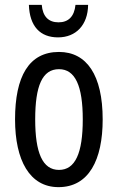

<svg xmlns="http://www.w3.org/2000/svg" viewBox="-20 -761 485 791"><path d="M343 -741H291C286 -692 261 -669 221 -669C180 -669 156 -693 152 -741H99C102 -652 146 -607 219 -607C293 -607 342 -658 343 -741ZM403 -269C403 -452 337 -547 223 -547C99 -547 42 -446 42 -269C42 -101 102 10 221 10C346 10 403 -102 403 -269ZM125 -269C125 -407 154 -476 223 -476C290 -476 321 -407 321 -269C321 -130 290 -61 223 -61C155 -61 125 -132 125 -269Z"/></svg>

Font: Noto Sans UI Condensed
Style: Regular
Weight: 400
Width: 3
Designer: Monotype Design Team
Foundry: Monotype Imaging Inc.
Version: Version 1.901